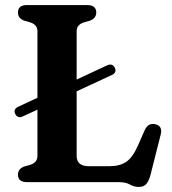

<svg xmlns="http://www.w3.org/2000/svg" viewBox="-20 -720 679 759"><path d="M40 -270Q31.5 -289 53 -298.5L128 -333.5V-595.5Q128 -610.5 120.2 -619Q112.5 -627.5 99.5 -631.5L75 -638.5Q51 -648 51 -670.5Q51 -700 87 -700H324Q360.5 -700 360.5 -670.5Q360.5 -648 336 -638.5L312 -631.5Q298.5 -627.5 290.8 -619Q283 -610.5 283 -595.5V-405.5L403 -461.5Q424.5 -471 434 -452Q443 -432.5 421 -423L283 -359V-104Q283 -63 331 -63H412.5Q453.5 -63 479 -80.2Q504.5 -97.5 526 -146L552.5 -206.5Q566 -235 593.5 -229Q624.5 -222 615 -187L574 -25Q567.5 -2.5 557.5 8.2Q547.5 19 528.5 19Q510 19 493.5 9.5Q477 0 449.5 0H87Q51 0 51 -29.5Q51 -52 75 -61.5L99.5 -68.5Q112.5 -72.5 120.2 -81Q128 -89.5 128 -104.5V-286.5L70.5 -260Q49.5 -250.5 40 -270Z"/></svg>

Font: Fraunces 9pt Soft SemiBold
Style: Regular
Weight: 600
Version: Version 1.000;[b76b70a41]